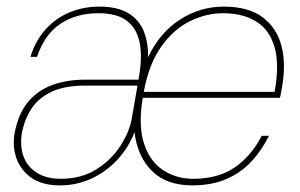

<svg xmlns="http://www.w3.org/2000/svg" viewBox="-20 -549 907 581"><path d="M162 12Q109 12 76.5 -10Q44 -32 30.5 -68Q17 -104 24 -145Q35 -204 64 -239.5Q93 -275 137.5 -291.5Q182 -308 238 -308H399Q411 -370 403.5 -415Q396 -460 366 -484.5Q336 -509 278 -509Q211 -509 163 -477Q115 -445 92 -377H72Q89 -430 121 -463.5Q153 -497 194 -513Q235 -529 280 -529Q336 -529 368.5 -509Q401 -489 415 -454.5Q429 -420 428 -376Q464 -451 525 -490Q586 -529 657 -529Q732 -529 775 -496.5Q818 -464 832 -409Q846 -354 833 -283Q832 -277 831 -272.5Q830 -268 829.5 -263.5Q829 -259 827 -253H412Q398 -170 415.5 -115.5Q433 -61 473 -34.5Q513 -8 565 -8Q639 -8 689 -41.5Q739 -75 772 -138H794Q772 -94 740.5 -60Q709 -26 664.5 -7Q620 12 562 12Q484 12 440 -31.5Q396 -75 387 -149Q369 -102 335 -65.5Q301 -29 256.5 -8.5Q212 12 162 12ZM164 -8Q226 -8 271.5 -36.5Q317 -65 345 -108.5Q373 -152 380 -197L396 -290H238Q175 -290 135.5 -271Q96 -252 75 -220Q54 -188 46 -145Q40 -108 51 -76.5Q62 -45 91 -26.5Q120 -8 164 -8ZM415 -271H811Q826 -355 810.5 -407.5Q795 -460 754.5 -484.5Q714 -509 654 -509Q605 -509 556 -485.5Q507 -462 469 -409.5Q431 -357 415 -271Z"/></svg>

Font: DM Sans 11pt Thin
Style: Italic
Weight: 250
Italic angle: -10°
Version: Version 4.004;gftools[0.9.30]